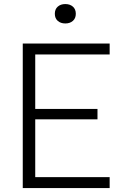

<svg xmlns="http://www.w3.org/2000/svg" viewBox="-20 -950 660 970"><path d="M95 0V-730H158V0ZM534 0H137.5V-55H534ZM472.5 -347H137.5V-399.5H472.5ZM137.5 -675V-730H534V-675ZM257 -880.5Q257 -903.5 271.8 -916.5Q286.5 -929.5 310 -929.5Q333.5 -929.5 348.2 -916.5Q363 -903.5 363 -880.5Q363 -857.5 348.2 -844.5Q333.5 -831.5 310 -831.5Q286.5 -831.5 271.8 -844.5Q257 -857.5 257 -880.5Z"/></svg>

Font: Monaspace Neon Var
Style: Regular
Weight: 400
Designer: Riley Cran and the Lettermatic Team
Version: Version 1.000 (Monaspace Neon Var)